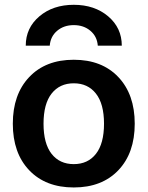

<svg xmlns="http://www.w3.org/2000/svg" viewBox="-20 -783 624 812"><path d="M495.1 -589.8H393.6Q390.6 -628.9 362.3 -652.8Q334 -676.8 292 -676.8Q250 -676.8 221.7 -652.8Q193.4 -628.9 190.4 -589.8H88.9Q88.9 -665 146.5 -713.9Q204.1 -762.7 292 -762.7Q379.9 -762.7 437.5 -713.9Q495.1 -665 495.1 -589.8ZM198.2 -132.3Q232.4 -88.9 292 -88.9Q351.6 -88.9 385.7 -132.3Q419.9 -175.8 419.9 -259.8Q419.9 -343.8 385.7 -387.2Q351.6 -430.7 292 -430.7Q232.4 -430.7 198.2 -387.2Q164.1 -343.8 164.1 -259.8Q164.1 -175.8 198.2 -132.3ZM480.5 -63Q411.1 9.8 292 9.8Q172.9 9.8 103.5 -63Q34.2 -135.7 34.2 -259.8Q34.2 -383.8 103.5 -457Q172.9 -530.3 292 -530.3Q411.1 -530.3 480.5 -457Q549.8 -383.8 549.8 -259.8Q549.8 -135.7 480.5 -63Z"/></svg>

Font: Mgen+ 1c bold
Style: Bold
Weight: 700
Designer: [Source Han Sans]
Ryoko NISHIZUKA  (kana & ideographs); Paul D. Hunt (Latin, Greek & Cyrillic); Wenlong ZHANG  (bopomofo
Version: Version 1.059.20150602